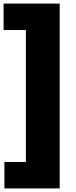

<svg xmlns="http://www.w3.org/2000/svg" viewBox="-34 -828 422 1068"><path d="M-9.5 220V73H110V-661H-14V-808H298V220Z"/></svg>

Font: Encode Sans ExtraBold
Style: Regular
Weight: 800
Designer: Multiple Designers
Foundry: Impallari Type
Version: Version 2.000